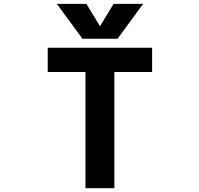

<svg xmlns="http://www.w3.org/2000/svg" viewBox="-20 -982 1040 1004"><path d="M775.4 -732.4V-605.5H578.1V2H426.8V-605.5H229.5V-732.4ZM502.9 -844.7 574.2 -961.9H728.5L594.7 -779.3H411.1L277.3 -961.9H431.6Z"/></svg>

Font: Gen Shin Gothic Monospace Bold
Style: Bold
Weight: 700
Designer: [Source Han Sans]
Ryoko NISHIZUKA  (kana & ideographs); Paul D. Hunt (Latin, Greek & Cyrillic); Wenlong ZHANG  (bopomofo
Version: Version 1.002.20150607